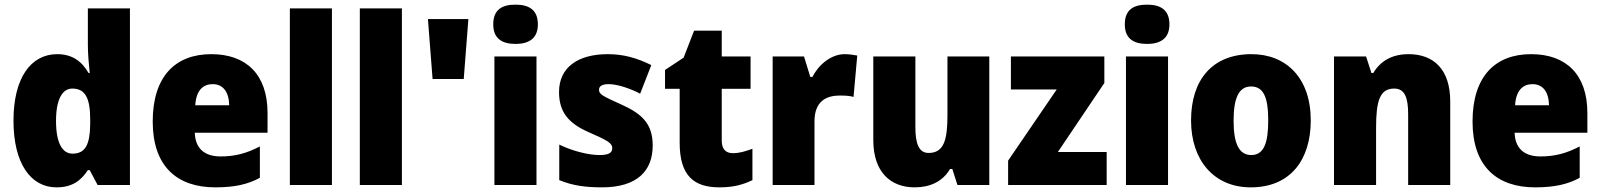

<svg xmlns="http://www.w3.org/2000/svg" viewBox="-20 -796 6885 826"><path d="M223 10C291 10 328 -19 358 -64H366L400 0H539V-760H358V-603C358 -566 362 -518 366 -482H361C332 -532 291 -563 226 -563C113 -563 38 -461 38 -277C38 -93 112 10 223 10ZM292 -135C249 -135 221 -179 221 -276C221 -370 249 -415 291 -415C349 -415 368 -370 368 -282V-261C367 -174 347 -135 292 -135Z M889 -563C734 -563 637 -467 637 -273C637 -81 741 10 906 10C990 10 1046 -3 1098 -31V-166C1040 -136 991 -123 929 -123C856 -123 820 -161 818 -225H1131V-310C1131 -476 1039 -563 889 -563ZM895 -434C940 -434 965 -400 966 -343H820C824 -408 854 -434 895 -434Z M1408 0V-760H1227V0Z M1709 0V-760H1528V0Z M1821 -714 1841 -456H1975L1995 -714Z M2198 -776C2140 -776 2102 -755 2102 -691C2102 -629 2141 -607 2198 -607C2253 -607 2294 -629 2294 -691C2294 -755 2254 -776 2198 -776ZM2288 -553H2107V0H2288Z M2788 -170C2788 -263 2742 -306 2656 -345C2572 -383 2557 -390 2557 -410C2557 -426 2572 -434 2599 -434C2634 -434 2688 -417 2734 -393L2782 -516C2719 -547 2662 -563 2595 -563C2466 -563 2385 -506 2385 -400C2385 -314 2426 -266 2509 -229C2596 -191 2614 -180 2614 -158C2614 -138 2597 -129 2559 -129C2514 -129 2445 -145 2386 -174V-21C2445 3 2500 10 2570 10C2720 10 2788 -60 2788 -170Z M3133 -137C3102 -137 3085 -155 3085 -191V-414H3209V-553H3085V-664H2966L2921 -548L2841 -495V-414H2904V-182C2904 -39 2966 10 3075 10C3137 10 3177 -2 3217 -21V-156C3187 -145 3161 -137 3133 -137Z M3614 -563C3554 -563 3501 -516 3475 -465H3466L3439 -553H3304V0H3484V-274C3484 -364 3539 -385 3593 -385C3622 -385 3639 -383 3652 -379L3668 -557C3653 -560 3632 -563 3614 -563Z M4236 -553H4056V-300C4056 -197 4042 -138 3975 -138C3934 -138 3918 -176 3918 -249V-553H3737V-193C3737 -56 3811 10 3915 10C3980 10 4035 -14 4067 -69H4077L4099 0H4236Z M4741 0V-142H4531L4731 -439V-553H4329V-411H4526L4317 -105V0Z M4915 -776C4857 -776 4819 -755 4819 -691C4819 -629 4858 -607 4915 -607C4970 -607 5011 -629 5011 -691C5011 -755 4971 -776 4915 -776ZM5005 -553H4824V0H5005Z M5619 -278C5619 -461 5513 -563 5364 -563C5195 -563 5104 -452 5104 -278C5104 -107 5202 10 5361 10C5532 10 5619 -109 5619 -278ZM5287 -277C5287 -375 5310 -424 5362 -424C5417 -424 5436 -375 5436 -278C5436 -180 5417 -129 5363 -129C5309 -129 5287 -181 5287 -277Z M6040 -563C5969 -563 5919 -534 5888 -482H5880L5857 -553H5719V0H5900V-246C5900 -362 5916 -415 5978 -415C6023 -415 6038 -377 6038 -304V0H6219V-360C6219 -497 6148 -563 6040 -563Z M6567 -563C6412 -563 6315 -467 6315 -273C6315 -81 6419 10 6584 10C6668 10 6724 -3 6776 -31V-166C6718 -136 6669 -123 6607 -123C6534 -123 6498 -161 6496 -225H6809V-310C6809 -476 6717 -563 6567 -563ZM6573 -434C6618 -434 6643 -400 6644 -343H6498C6502 -408 6532 -434 6573 -434Z"/></svg>

Font: Noto Sans Thai Looped SemiCondensed Black
Style: Regular
Weight: 900
Width: 4
Designer: Sasikarn Vongin, Ben Mitchell
Foundry: The Fontpad Ltd
Version: Version 1.001